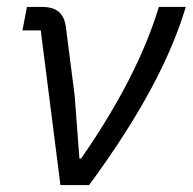

<svg xmlns="http://www.w3.org/2000/svg" viewBox="-20 -536 558 556"><path d="M238 0C394 -212 476 -376 518 -516H440C398 -376 319 -227 215 -77H210L196 -261L171 -456C166 -497 145 -516 101 -516H58L45 -448H98L155 0Z"/></svg>

Font: Braiins Sans
Style: Italic
Weight: 400
Italic angle: -11.31°
Designer: Mike Abbink, Paul van der Laan, Pieter van Rosmalen, Jiri Chlebus, Lubos Buracinsky
Foundry: Bold Monday, Sudetype
Version: Version 1.000;hotconv 1.0.109;makeotfexe 2.5.65596